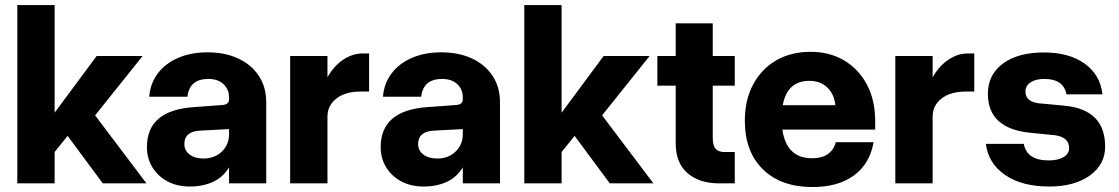

<svg xmlns="http://www.w3.org/2000/svg" viewBox="-20 -720 4394 754"><path d="M359.5 -500H540L353.5 -267L555 0H383.5L245.5 -186.5L194.5 -123V0H48V-700H194.5V-277.5Z M1025.5 -318.5V0H879.5V-63Q856.5 -24.5 817 -6Q777.5 12.5 725 12.5Q676 12.5 638.2 -7.5Q600.5 -27.5 578.8 -62.5Q557 -97.5 557 -142.5Q557 -287.5 742.5 -299.5L852 -307.5Q879.5 -309 879.5 -330V-337Q879.5 -369 857.8 -389.5Q836 -410 798 -410Q724 -410 716 -340H566Q570 -392.5 599.8 -431.8Q629.5 -471 679.8 -492.8Q730 -514.5 795 -514.5Q864.5 -514.5 916.2 -490Q968 -465.5 996.8 -421.5Q1025.5 -377.5 1025.5 -318.5ZM704 -154.5Q704 -128.5 724.8 -113Q745.5 -97.5 779 -97.5Q823 -97.5 851.2 -124.8Q879.5 -152 879.5 -194V-213L765 -207Q704 -203.5 704 -154.5Z M1119.5 -500H1266V-416.5Q1291.5 -461.5 1328.2 -485.8Q1365 -510 1402.5 -510H1429.5V-360.5H1397Q1336 -360.5 1301 -333Q1266 -305.5 1266 -262V0H1119.5Z M1943.5 -318.5V0H1797.5V-63Q1774.5 -24.5 1735 -6Q1695.5 12.5 1643 12.5Q1594 12.5 1556.2 -7.5Q1518.5 -27.5 1496.8 -62.5Q1475 -97.5 1475 -142.5Q1475 -287.5 1660.5 -299.5L1770 -307.5Q1797.5 -309 1797.5 -330V-337Q1797.5 -369 1775.8 -389.5Q1754 -410 1716 -410Q1642 -410 1634 -340H1484Q1488 -392.5 1517.8 -431.8Q1547.5 -471 1597.8 -492.8Q1648 -514.5 1713 -514.5Q1782.5 -514.5 1834.2 -490Q1886 -465.5 1914.8 -421.5Q1943.5 -377.5 1943.5 -318.5ZM1622 -154.5Q1622 -128.5 1642.8 -113Q1663.5 -97.5 1697 -97.5Q1741 -97.5 1769.2 -124.8Q1797.5 -152 1797.5 -194V-213L1683 -207Q1622 -203.5 1622 -154.5Z M2350.5 -500H2531L2344.5 -267L2546 0H2374.5L2236.5 -186.5L2185.5 -123V0H2039V-700H2185.5V-277.5Z M2865.5 -123V0H2802.5Q2727 0 2680.2 -39.8Q2633.5 -79.5 2633.5 -158.5V-383.5H2561.5V-500H2633.5V-628.5H2779V-500H2865.5V-383.5H2779V-178.5Q2779 -147.5 2790.8 -135.2Q2802.5 -123 2824 -123Z M2905 -246Q2905 -327 2937.5 -388Q2970 -449 3028 -482.8Q3086 -516.5 3163.5 -516.5Q3237.5 -516.5 3294.8 -482.8Q3352 -449 3384.5 -387.8Q3417 -326.5 3417 -243V-211H3052.5Q3068.5 -98.5 3169 -98.5Q3207.5 -98.5 3231.2 -115.2Q3255 -132 3262 -161.5H3410.5Q3396.5 -78 3334.5 -31.8Q3272.5 14.5 3170.5 14.5Q3047 14.5 2976 -55Q2905 -124.5 2905 -246ZM3158.5 -402.5Q3071.5 -402.5 3054 -307H3260.5Q3256 -351 3228.5 -376.8Q3201 -402.5 3158.5 -402.5Z M3496 -500H3642.5V-416.5Q3668 -461.5 3704.8 -485.8Q3741.5 -510 3779 -510H3806V-360.5H3773.5Q3712.5 -360.5 3677.5 -333Q3642.5 -305.5 3642.5 -262V0H3496Z M4122.5 -189 4026.5 -198.5Q3859.5 -215 3859.5 -351.5Q3859.5 -427 3918.8 -470.5Q3978 -514 4079.5 -514Q4178.5 -514 4239.8 -470Q4301 -426 4309.5 -349.5H4168Q4157 -410 4081 -410Q4047 -410 4027 -396.5Q4007 -383 4007 -360.5Q4007 -321.5 4058 -314.5L4160.5 -305Q4320 -289.5 4320 -144.5Q4320 -74 4259.8 -30.8Q4199.5 12.5 4100.5 12.5Q3993 12.5 3927.2 -32.8Q3861.5 -78 3851.5 -155H4000.5Q4012.5 -90 4098.5 -90Q4134.5 -90 4156.5 -103Q4178.5 -116 4178.5 -138.5Q4178.5 -181.5 4122.5 -189Z"/></svg>

Font: Overused Grotesk
Style: Bold
Weight: 710
Version: Version 0.004